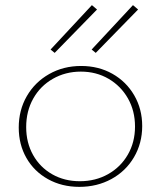

<svg xmlns="http://www.w3.org/2000/svg" viewBox="-20 -723 627 748"><path d="M177 -530 338 -703 358 -686 193 -517ZM337 -530 498 -703 518 -686 353 -517ZM53 -226Q53 -294 84.5 -348.5Q116 -403 171.5 -434.5Q227 -466 296 -466Q364 -466 418 -435.5Q472 -405 503 -351.5Q534 -298 534 -232Q534 -165 502 -110.5Q470 -56 414 -25.5Q358 5 289 5Q221 5 167 -25Q113 -55 83 -107.5Q53 -160 53 -226ZM506 -230Q506 -291 478.5 -339.5Q451 -388 403 -416Q355 -444 295 -444Q235 -444 186 -416Q137 -388 109.5 -339Q82 -290 82 -228Q82 -167 109 -119Q136 -71 183.5 -44Q231 -17 291 -17Q352 -17 401 -44.5Q450 -72 478 -120.5Q506 -169 506 -230Z"/></svg>

Font: Ysabeau SC Extralight
Style: Regular
Weight: 200
Designer: Christian Thalmann (Catharsis Fonts)
Version: Version 0.003